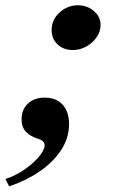

<svg xmlns="http://www.w3.org/2000/svg" viewBox="-54 -516 446 712"><path d="M216.5 -330.5Q181.5 -330.5 159.5 -351.2Q137.5 -372 137.5 -405Q137.5 -443 167 -469.8Q196.5 -496.5 235 -496.5Q268.5 -496.5 293.8 -475.5Q319 -454.5 319 -423Q319 -399.5 304.5 -378.2Q290 -357 266.5 -343.8Q243 -330.5 216.5 -330.5ZM-20 175 -34 148Q2.5 136 34.5 114.2Q66.5 92.5 87 69Q107.5 45.5 111 28Q114.5 7.5 89.5 -0.5Q58.5 -10 42.2 -27.2Q26 -44.5 26 -73.5Q26 -110 49.8 -132Q73.5 -154 111.5 -154Q154.5 -154 178.2 -128Q202 -102 202 -56Q202 -3.5 172.2 41.2Q142.5 86 92.2 120.2Q42 154.5 -20 175Z"/></svg>

Font: Libre Caslon Text SemiBold Italic
Style: Regular
Weight: 600
Italic angle: -22.583°
Designer: Pablo Impallari, Rodrigo Fuenzalida, Katja Schimmel
Foundry: Pablo Impallari, Rodrigo Fuenzalida
Version: Version 2.000